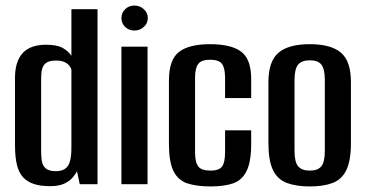

<svg xmlns="http://www.w3.org/2000/svg" viewBox="-20 -663 1316 691"><path d="M161 7Q127 7 103 -0.5Q79 -8 63.5 -24.5Q48 -41 41 -69.5Q34 -98 34 -140V-383Q34 -414 41.5 -436.5Q49 -459 63 -473.5Q77 -488 98 -495Q119 -502 145 -502Q186 -502 206.5 -490Q227 -478 237 -462V-630H331V0H267L257 -47Q252 -36 241 -23.5Q230 -11 211 -2Q192 7 161 7ZM181 -47Q201 -47 212.5 -54.5Q224 -62 229 -74.5Q234 -87 235.5 -102Q237 -117 237 -133V-413Q235 -419 229.5 -426.5Q224 -434 212.5 -439.5Q201 -445 182 -445Q162 -445 151 -439.5Q140 -434 135 -423.5Q130 -413 129 -400Q128 -387 128 -372V-120Q128 -100 130.5 -83.5Q133 -67 144.5 -57Q156 -47 181 -47Z M417 0V-495H511V0ZM464 -553Q444 -553 430.5 -566Q417 -579 417 -598Q417 -617 430.5 -630Q444 -643 464 -643Q483 -643 497.5 -630Q512 -617 512 -598Q512 -579 497.5 -566Q483 -553 464 -553Z M739 8Q688 8 654.5 -3Q621 -14 604.5 -47Q588 -80 588 -145V-373Q588 -448 624 -476Q660 -504 736 -504Q812 -504 848 -477Q884 -450 884 -379V-310H790V-383Q790 -418 779 -433Q768 -448 736 -448Q705 -448 693.5 -433Q682 -418 682 -383V-116Q682 -79 693.5 -64Q705 -49 738 -49Q768 -49 779 -63.5Q790 -78 790 -116V-194H884V-145Q884 -81 867.5 -47.5Q851 -14 818.5 -3Q786 8 739 8Z M1095 8Q1046 8 1012.5 -4.5Q979 -17 962.5 -51Q946 -85 946 -149V-367Q946 -442 982 -473Q1018 -504 1095 -504Q1171 -504 1207 -473.5Q1243 -443 1243 -367V-149Q1243 -85 1226.5 -51Q1210 -17 1177 -4.5Q1144 8 1095 8ZM1095 -49Q1124 -49 1136.5 -64.5Q1149 -80 1149 -120V-375Q1149 -414 1137 -430Q1125 -446 1095 -446Q1066 -446 1053 -430.5Q1040 -415 1040 -375V-120Q1040 -80 1053 -64.5Q1066 -49 1095 -49Z"/></svg>

Font: Alumni Sans SemiBold
Style: Regular
Weight: 600
Designer: Robert E. Leuschke
Foundry: Robert E. Leuschke
Version: Version 1.018